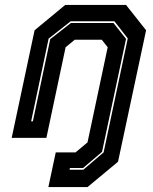

<svg xmlns="http://www.w3.org/2000/svg" viewBox="-20 -560 620 780"><path d="M176.5 200 206.5 59H287L335.5 18.5L417.5 -368L393.5 -398.5H283.5L246.5 -368L168.5 0H27.5L120.5 -437L245 -540H492L573.5 -437L459.5 97L335.5 200ZM262.5 129.5H318.5L401 59L499 -404L445 -473.5H267L177.5 -403L106.5 -67H113.5L184 -401L268 -466.5H441L492 -402L394.5 57L317.5 122.5H264Z"/></svg>

Font: Tourney Expanded ExtraBold
Style: Italic
Weight: 800
Width: 7
Italic angle: -12°
Designer: Tyler Finck
Foundry: Etcetera Type Co
Version: Version 1.010; ttfautohint (v1.8.3)